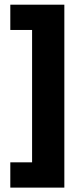

<svg xmlns="http://www.w3.org/2000/svg" viewBox="-20 -696 360 840"><path d="M261.5 124.8H25.1V14.2H120.4V-564.9H25.1V-675.5H261.5Z"/></svg>

Font: Anek Bangla Medium
Style: Regular
Weight: 500
Designer: Sulekha Rajkumar (Bangla), Yesha Goshar (Latin)
Foundry: Ek Type
Version: Version 1.003